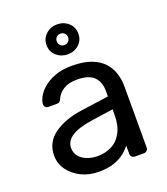

<svg xmlns="http://www.w3.org/2000/svg" viewBox="-139 -845 829 952"><g transform="rotate(-20 276.0 -369.0)"><path d="M219 10Q169 10 128 -10Q87 -30 62 -64Q37 -98 37 -141Q37 -210 93 -251Q149 -292 239 -305L388 -326V-355Q388 -403 360.5 -430Q333 -457 271 -457Q227 -457 199 -439Q171 -421 160 -393Q154 -378 139 -378H94Q83 -378 77.5 -384.5Q72 -391 72 -400Q72 -415 83.5 -437Q95 -459 119 -480Q143 -501 180.5 -515.5Q218 -530 272 -530Q332 -530 373 -514.5Q414 -499 437.5 -473Q461 -447 471.5 -414Q482 -381 482 -347V-23Q482 -13 475.5 -6.5Q469 0 459 0H413Q402 0 396 -6.5Q390 -13 390 -23V-66Q377 -48 355 -30.5Q333 -13 300 -1.5Q267 10 219 10ZM240 -65Q281 -65 315 -82.5Q349 -100 368.5 -137Q388 -174 388 -230V-258L272 -241Q201 -231 165 -207.5Q129 -184 129 -148Q129 -120 145.5 -101.5Q162 -83 187.5 -74Q213 -65 240 -65ZM273 -590Q239 -590 214 -612Q189 -634 189 -669Q189 -703 213.5 -725.5Q238 -748 273 -748Q308 -748 332.5 -725.5Q357 -703 357 -669Q357 -634 332.5 -612Q308 -590 273 -590ZM273 -639Q286 -639 294.5 -647.5Q303 -656 303 -669Q303 -682 294.5 -690.5Q286 -699 273 -699Q260 -699 251.5 -690.5Q243 -682 243 -669Q243 -656 251.5 -647.5Q260 -639 273 -639Z"/></g></svg>

Font: DVN-Rubik
Style: Regular
Weight: 400
Designer: Hubert and Fischer
Foundry: Hubert & Fischer
Version: Version 2.102